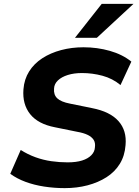

<svg xmlns="http://www.w3.org/2000/svg" viewBox="-20 -960 716 991"><path d="M314 11Q260 11 208 3Q156 -5 111.5 -21.5Q67 -38 33 -63L87 -186Q123 -163 163 -148.5Q203 -134 245 -128Q287 -122 329 -122Q373 -122 403.5 -131.5Q434 -141 451.5 -159Q469 -177 470 -200Q473 -223 463.5 -238Q454 -253 433 -263.5Q412 -274 377 -280L264 -303Q176 -320 135.5 -371Q95 -422 101 -499Q105 -551 130.5 -591.5Q156 -632 198.5 -659.5Q241 -687 295.5 -701.5Q350 -716 411 -716Q482 -716 547 -697.5Q612 -679 658 -642L602 -521Q561 -555 509 -569Q457 -583 403 -583Q362 -583 330 -573Q298 -563 279 -545Q260 -527 259 -503Q256 -471 275.5 -452.5Q295 -434 342 -425L455 -402Q548 -384 591.5 -335Q635 -286 628 -211Q624 -156 598.5 -114.5Q573 -73 530 -45.5Q487 -18 432 -3.5Q377 11 314 11ZM367 -765 505 -940H669L480 -765Z"/></svg>

Font: Nunito Sans 9pt ExtraBold
Style: Italic
Weight: 800
Italic angle: -9°
Version: Version 3.101;gftools[0.9.27]